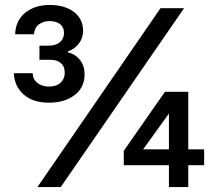

<svg xmlns="http://www.w3.org/2000/svg" viewBox="-20 -754 869 774"><path d="M177 -340Q113 -340 75.5 -373Q38 -406 36 -459H112Q112 -434 131 -419.5Q150 -405 177 -405Q207 -405 224 -420.5Q241 -436 241 -461Q241 -486 225.5 -499.5Q210 -513 182 -513H139V-570H176Q205 -570 221.5 -584Q238 -598 238 -621Q238 -644 222.5 -656.5Q207 -669 180 -669Q154 -669 136.5 -655.5Q119 -642 117 -616H41Q43 -671 81.5 -702.5Q120 -734 182 -734Q212 -734 236.5 -726.5Q261 -719 278.5 -705.5Q296 -692 305.5 -673Q315 -654 315 -630Q315 -601 298 -578.5Q281 -556 254 -547V-543Q285 -535 303 -511.5Q321 -488 321 -455Q321 -401 280.5 -370.5Q240 -340 177 -340ZM131 0 627 -721H722L225 0ZM661 0V-353L694 -342L557 -152H803V-88H479V-146L645 -384H739V0Z"/></svg>

Font: Mona Sans ExtraLight SemiBold
Style: Regular
Weight: 600
Version: Version 2.000